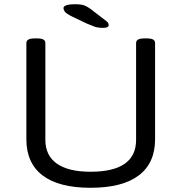

<svg xmlns="http://www.w3.org/2000/svg" viewBox="-20 -884 860 910"><path d="M409 6Q259 6 182 -52.5Q105 -111 105 -224V-680Q105 -691 114.5 -696.5Q124 -702 146 -702H154Q177 -702 186 -696.5Q195 -691 195 -680V-221Q195 -147 249.5 -108.5Q304 -70 409 -70Q625 -70 625 -221V-680Q625 -691 634.5 -696.5Q644 -702 666 -702H674Q697 -702 706 -696.5Q715 -691 715 -680V-224Q715 -111 637.5 -52.5Q560 6 409 6ZM469 -752Q444 -752 428.5 -757.5Q413 -763 390 -773L321 -806Q293 -820 287 -829Q281 -838 281 -846Q281 -855 296 -859.5Q311 -864 334 -864Q366 -864 380.5 -858Q395 -852 410 -841L484 -784Q491 -779 493 -774Q495 -769 495 -765Q495 -752 469 -752Z"/></svg>

Font: Asap Expanded
Style: Regular
Weight: 400
Width: 7
Designer: Pablo Cosgaya
Foundry: Omnibus-Type
Version: Version 3.001; ttfautohint (v1.8.4.7-5d5b)